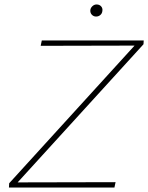

<svg xmlns="http://www.w3.org/2000/svg" viewBox="-20 -839 663 859"><path d="M384 -791Q384 -802 392.5 -810.5Q401 -819 412 -819Q425 -819 432.5 -810.5Q440 -802 438 -790Q437 -779 429 -772Q421 -765 410 -765Q399 -765 391.5 -772.5Q384 -780 384 -791ZM622 -641 59 -23 497 -24 492 0H20L21 -19L582 -635L162 -634L167 -658H623Z"/></svg>

Font: Ysabeau Infant Extralight
Style: Italic
Weight: 200
Italic angle: -12°
Designer: Christian Thalmann (Catharsis Fonts)
Version: Version 0.003